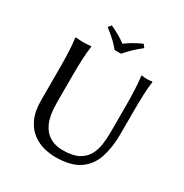

<svg xmlns="http://www.w3.org/2000/svg" viewBox="-196 -1013 1125 1175"><g transform="rotate(30 366.5 -425.5)"><path d="M576.7 -471.7Q576.7 -531.2 574.5 -584.7Q572.3 -638.2 566.4 -683.6L568.4 -687Q587.4 -683.6 605 -683.6Q623 -683.6 642.1 -687L644.5 -683.6Q638.2 -641.1 636.2 -586.2Q634.3 -531.2 634.3 -471.7V-312.5Q634.3 -218.3 610.4 -145Q586.4 -71.8 526.4 -30.8Q466.3 10.3 356.9 10.3Q321.3 10.3 278.8 0Q236.3 -10.3 197.5 -38.6Q158.7 -66.9 134.5 -118.4Q110.4 -169.9 110.4 -250V-471.7Q110.4 -531.2 108.2 -584.7Q106 -638.2 100.1 -683.6L102.1 -687Q111.3 -686 128.9 -684.8Q146.5 -683.6 155.8 -683.6Q165 -683.6 182.6 -684.8Q200.2 -686 210 -687L212.4 -683.6Q205.6 -641.1 203.4 -586.2Q201.2 -531.2 201.2 -471.7V-285.2Q201.2 -268.1 202.9 -239Q204.6 -210 212.6 -177.2Q220.7 -144.5 239.7 -115.2Q258.8 -85.9 292.7 -67.4Q326.7 -48.8 379.4 -48.8Q446.3 -48.8 486.1 -70.1Q525.9 -91.3 545.7 -126.7Q565.4 -162.1 571 -205.6Q576.7 -249 576.7 -293.5ZM345.7 -738.8Q322.3 -768.6 294.7 -793Q267.1 -817.4 238.8 -839.4L255.9 -860.8Q286.1 -846.7 313.7 -831.5Q341.3 -816.4 368.2 -795.9Q397.5 -817.4 424.3 -832.5Q451.2 -847.7 481.4 -860.8L497.6 -839.4Q467.3 -816.4 441.4 -791.5Q415.5 -766.6 391.1 -738.8Z"/></g></svg>

Font: Kurinto Seri
Style: Regular
Weight: 400
Designer: Kurinto was developed by Clint Goss from a range of fonts that are compatible with the SIL Open Font License Version 1.1
Foundry: Clinton F. Goss
Version: Version 2.196; July 25, 2020